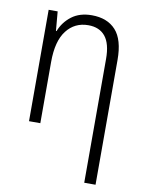

<svg xmlns="http://www.w3.org/2000/svg" viewBox="-87 -603 675 903"><g transform="rotate(10 250.0 -151.0)"><path d="M73 0V-532H116L124 -440H127Q144 -484 182 -513Q220 -542 278 -542Q352 -542 392.5 -497.5Q433 -453 433 -356V240H379V-351Q379 -424 351 -458.5Q323 -493 270 -493Q205 -493 166 -442.5Q127 -392 127 -293V0Z"/></g></svg>

Font: Noto Sans Mono ExtraCondensed Light
Style: Regular
Weight: 300
Width: 2
Designer: Monotype Design Team
Foundry: Monotype Imaging Inc.
Version: Version 2.014; ttfautohint (v1.8.4.7-5d5b)